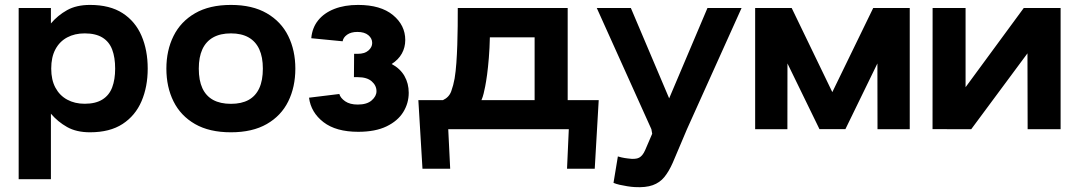

<svg xmlns="http://www.w3.org/2000/svg" viewBox="-20 -533 4442 792"><path d="M351.3 -512.7Q433.3 -512.7 485.8 -478.7Q538.3 -444.7 563.8 -385.3Q589.3 -326 589.3 -250Q589.3 -175 563.8 -115.5Q538.3 -56 485.8 -21.7Q433.3 12.7 351.3 12.7Q295.3 12.7 256.8 -9Q218.3 -30.7 190 -64V206.3H57V-500H190V-436.3Q218.3 -469.7 256.8 -491.2Q295.3 -512.7 351.3 -512.7ZM191.3 -250Q191.3 -203.3 208.7 -171.2Q226 -139 257.2 -122Q288.3 -105 329.3 -105Q374.7 -105 402.7 -122.7Q430.7 -140.3 442.8 -172.7Q455 -205 455 -250Q455 -296 442.8 -328.3Q430.7 -360.7 402.7 -378Q374.7 -395.3 329.3 -395.3Q288.3 -395.3 257.2 -378.7Q226 -362 208.7 -329.8Q191.3 -297.7 191.3 -250Z M932.5 12.7Q843.7 12.7 784.5 -21.3Q725.3 -55.3 695.8 -114.7Q666.3 -174 666.3 -250Q666.3 -325 695.8 -384.5Q725.3 -444 784.6 -478.3Q843.9 -512.7 932.7 -512.7Q1021.1 -512.7 1080.4 -478.3Q1139.7 -444 1169 -384.5Q1198.3 -325 1198.3 -250Q1198.3 -174 1169 -114.7Q1139.7 -55.3 1080.4 -21.3Q1021.1 12.7 932.5 12.7ZM932.6 -104.7Q976.3 -104.7 1005.5 -120.8Q1034.7 -137 1049.5 -169.2Q1064.3 -201.3 1064.3 -250Q1064.3 -297.7 1049.5 -329.8Q1034.7 -362 1005.4 -378.7Q976.1 -395.3 932.6 -395.3Q889 -395.3 859.3 -378.7Q829.7 -362 814.8 -329.8Q800 -297.7 800 -250Q800 -201.3 814.8 -169.2Q829.7 -137 859.2 -120.8Q888.8 -104.7 932.6 -104.7Z M1440.7 -311H1455.7Q1484.3 -311 1499.8 -324.7Q1515.3 -338.3 1515.3 -355.7Q1515.3 -374.7 1499.3 -388Q1483.3 -401.3 1454.3 -401.3Q1428 -401.3 1412 -390Q1396 -378.7 1393.3 -362.7L1264 -375.3Q1267.7 -418.3 1292.3 -449Q1317 -479.7 1359.2 -496.2Q1401.3 -512.7 1457 -512.7Q1550.3 -512.7 1601 -470.8Q1651.7 -429 1651.7 -368Q1651.7 -337.7 1637.7 -312.3Q1623.7 -287 1595.7 -269Q1631 -250 1648.5 -219.3Q1666 -188.7 1666 -150.3Q1666 -107.3 1643.5 -70.8Q1621 -34.3 1574.7 -11.8Q1528.3 10.7 1457.7 10.7Q1366 10.7 1314.3 -29.2Q1262.7 -69 1254.7 -130L1379.7 -145.3Q1384.3 -128.7 1403.8 -115.2Q1423.3 -101.7 1455.7 -101.7Q1493.7 -101.7 1513.3 -119Q1533 -136.3 1533 -156.7Q1533 -180.3 1513.3 -197.5Q1493.7 -214.7 1455.7 -214.7H1440Z M2321.7 -500V-120H2449.7L2433.3 163H2319L2326.3 0H1829L1837 163H1722.7L1705.7 -120H1807.3Q1832.3 -131.7 1841.3 -156.3Q1850.3 -181 1855.3 -209.3Q1860 -238 1862.5 -273.3Q1865 -308.7 1866.3 -347.3Q1867.7 -386 1868 -425Q1868.3 -464 1868.3 -500ZM1966 -120H2185.3V-379H2000.7Q1999.7 -334 1996.5 -294.7Q1993.3 -255.3 1989.2 -224.8Q1985 -194.3 1981.3 -176Q1978.3 -161 1975 -147.2Q1971.7 -133.3 1966 -120Z M3039 -500 2813.7 0 2791 53.7Q2771 102.3 2755 138.5Q2739 174.7 2720.3 197.5Q2701.7 220.3 2672.7 230.8Q2643.7 241.3 2598 238.7Q2584.7 238 2567.8 235.3Q2551 232.7 2535.8 229.2Q2520.7 225.7 2510.7 221.3L2528.7 112.3Q2530.7 113.3 2543.8 116.3Q2557 119.3 2570.3 120.7Q2601.7 125.3 2616.3 117.5Q2631 109.7 2641.3 86.2Q2651.7 62.7 2670.3 18.7L2667 0L2441.7 -500H2582.3L2740.3 -127.3L2898.3 -500Z M3360.3 -0.3 3228.3 -271.3 3228 0H3095V-500H3245.7L3413.3 -153L3582 -500H3732.7V0H3599.7L3599.3 -271.3L3467.3 -0.3Z M3827 -500H3963V-173.3L4203 -500H4355V0H4219L4218.3 -313L3986.3 0L3826.7 -0.3Z"/></svg>

Font: Nata Sans
Style: Regular
Weight: 400
Designer: Daniel Uzquiano Cruz
Version: Version 1.001